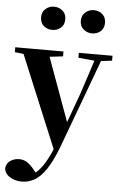

<svg xmlns="http://www.w3.org/2000/svg" viewBox="-75 -854 732 1170"><g transform="rotate(5 291.5 -268.5)"><path d="M103 271Q63 271 30.5 251Q-2 231 -4 197Q1 165 25 150.5Q49 136 77 136Q105 136 127 151Q149 166 167 189L198 227L162 251L143 234Q190 212 222.5 166.5Q255 121 286 44L317 -28L326 -55L413 -294L494 -541H535L319 42Q286 128 252.5 178Q219 228 182.5 249.5Q146 271 103 271ZM289 78 32 -541H192L350 -107L356 -97ZM-7 -511V-541H288V-511L192 -500H94ZM382 -511V-541H588V-511L506 -501H487ZM207 -666Q178 -666 156 -684.5Q134 -703 134 -737Q134 -770 156 -789Q178 -808 207 -808Q238 -808 260 -789Q282 -770 282 -737Q282 -703 260 -684.5Q238 -666 207 -666ZM451 -666Q422 -666 399.5 -684.5Q377 -703 377 -737Q377 -770 399.5 -789Q422 -808 451 -808Q482 -808 503.5 -789Q525 -770 525 -737Q525 -703 503.5 -684.5Q482 -666 451 -666Z"/></g></svg>

Font: Noto Serif KR ExtraLight ExtraBold
Style: Regular
Weight: 800
Version: Version 2.003-H1;hotconv 1.1.1;makeotfexe 2.6.0